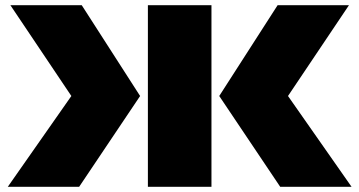

<svg xmlns="http://www.w3.org/2000/svg" viewBox="-20 -720 1385 740"><path d="M1335 0H1060L825 -350L1050 -700H1325L1090 -350ZM255 -350 20 -700H295L520 -350L285 0H10ZM550 -700H795V0H550Z"/></svg>

Font: Imperial One
Style: Regular
Weight: 400
Designer: Jovanny Lemonad
Foundry: Jovanny Lemonad
Version: Version 1.000